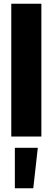

<svg xmlns="http://www.w3.org/2000/svg" viewBox="-20 -726 280 1021"><path d="M40 -706H200V0H40ZM59 60H181L157 275H59Z"/></svg>

Font: Lineal Heavy
Style: Regular
Weight: 900
Designer: Created by Frank Adebiaye with contributions from Anton Moglia & Ariel Martín Pérez
Created by Frank ADEBIAYE with FontF
Foundry: Velvetyne Type Foundry
Version: Version 2.000